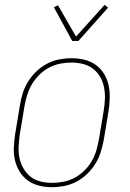

<svg xmlns="http://www.w3.org/2000/svg" viewBox="-20 -770 540 798"><path d="M195 8Q168 8 142 1.5Q116 -5 95.5 -20Q75 -35 61.5 -57Q48 -79 42 -105Q36 -131 37.5 -158.5Q39 -186 43 -213L63 -333Q67 -359 75 -384Q83 -409 97.5 -432Q112 -455 132 -474Q152 -493 176 -505.5Q200 -518 226 -523Q252 -528 278 -528Q305 -528 331.5 -521.5Q358 -515 378.5 -500Q399 -485 412.5 -463Q426 -441 431.5 -415Q437 -389 436 -361.5Q435 -334 431 -307L411 -187Q406 -161 398 -136Q390 -111 375.5 -88Q361 -65 341 -46Q321 -27 297 -14.5Q273 -2 247 3Q221 8 195 8ZM196 -10Q219 -10 243 -14.5Q267 -19 289 -30.5Q311 -42 329.5 -60Q348 -78 360.5 -99Q373 -120 380 -143.5Q387 -167 391 -190L411 -310Q415 -334 416 -358.5Q417 -383 412.5 -406.5Q408 -430 396.5 -450Q385 -470 367 -484Q349 -498 325.5 -504Q302 -510 277 -510Q254 -510 230.5 -505.5Q207 -501 185 -489.5Q163 -478 144.5 -460Q126 -442 113.5 -421Q101 -400 93.5 -376.5Q86 -353 82 -330L62 -210Q59 -186 57.5 -161.5Q56 -137 61 -113.5Q66 -90 77.5 -70Q89 -50 106.5 -36Q124 -22 147.5 -16Q171 -10 196 -10ZM280 -600 204 -740 221 -748 296 -618 415 -750 429 -738 306 -600Z"/></svg>

Font: Iosevka Term Curly Th Obl
Style: Regular
Weight: 100
Italic angle: -9°
Designer: Belleve Invis
Foundry: Belleve Invis
Version: Version 32.3.0